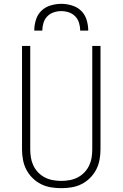

<svg xmlns="http://www.w3.org/2000/svg" viewBox="-20 -975 640 1003"><path d="M300 8Q273 8 245.5 3.5Q218 -1 193.5 -13.5Q169 -26 149.5 -45.5Q130 -65 117.5 -89Q105 -113 100 -140.5Q95 -168 95 -195V-735H138V-195Q138 -173 141.5 -151.5Q145 -130 154.5 -110Q164 -90 179.5 -74Q195 -58 214.5 -48Q234 -38 256 -34Q278 -30 300 -30Q322 -30 344 -34Q366 -38 385.5 -48Q405 -58 420.5 -74Q436 -90 445.5 -110Q455 -130 458.5 -151.5Q462 -173 462 -195V-735H505V-195Q505 -168 500 -140.5Q495 -113 482.5 -89Q470 -65 450.5 -45.5Q431 -26 406.5 -13.5Q382 -1 354.5 3.5Q327 8 300 8ZM159 -815Q159 -843 167.5 -871Q176 -899 196 -918.5Q216 -938 244 -946.5Q272 -955 300 -955Q328 -955 356 -946.5Q384 -938 404 -918.5Q424 -899 432.5 -871Q441 -843 441 -815H399Q399 -835 393 -855Q387 -875 373 -889.5Q359 -904 339.5 -910.5Q320 -917 300 -917Q280 -917 260.5 -910.5Q241 -904 227 -889.5Q213 -875 207 -855Q201 -835 201 -815Z"/></svg>

Font: Zed Sans Extralight Extended
Style: Regular
Weight: 200
Width: 7
Designer: Belleve Invis
Foundry: Belleve Invis
Version: Version 1.0.0; ttfautohint (v1.8.4)